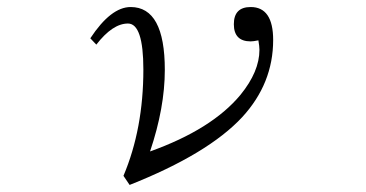

<svg xmlns="http://www.w3.org/2000/svg" viewBox="-20 -562 1040 546"><path d="M236.8 -453.1Q295.4 -542 351.6 -542Q448.7 -542 448.7 -363.3Q448.7 -255.9 406.7 -131.3Q582.5 -194.3 663.6 -292Q717.8 -358.4 717.8 -420.4Q717.8 -429.7 714.8 -447.3Q700.2 -444.3 692.9 -444.3Q645 -444.3 645 -493.2Q645 -542 692.9 -542Q756.8 -542 756.8 -448.2Q756.8 -324.7 668.9 -229Q571.8 -124.5 348.6 -36.1L331.1 -62Q387.7 -195.8 387.7 -364.3Q387.7 -495.1 343.8 -495.1Q300.3 -495.1 253.9 -435.1Z"/></svg>

Font: I.Ming
Style: Regular
Weight: 400
Designer: Ichiten Fonts Project
Version: Version 6.11; Dec 27, 2019